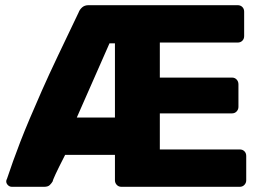

<svg xmlns="http://www.w3.org/2000/svg" viewBox="-20 -720 1013 740"><path d="M26 0Q17 0 10.5 -6.5Q4 -13 4 -21Q4 -26 7 -31Q18 -64 30.5 -99Q43 -134 58.5 -174Q74 -214 94.5 -262.5Q115 -311 141.5 -371Q168 -431 203.5 -505.5Q239 -580 283 -672Q287 -683 296.5 -691.5Q306 -700 321 -700H896Q907 -700 914 -693Q921 -686 921 -675V-581Q921 -570 914 -563Q907 -556 896 -556H596V-421H874Q885 -421 892 -413.5Q899 -406 899 -395V-308Q899 -298 892 -290.5Q885 -283 874 -283H596V-144H904Q915 -144 922 -137Q929 -130 929 -119V-25Q929 -15 922 -7.5Q915 0 904 0H448Q437 0 430 -7.5Q423 -15 423 -25V-123H231Q217 -95 208 -77.5Q199 -60 194.5 -49.5Q190 -39 187 -32.5Q184 -26 183 -21Q179 -14 172 -7Q165 0 150 0ZM276 -267H423V-553H402Z"/></svg>

Font: Rubik
Style: Bold
Weight: 700
Designer: Hubert and Fischer
Foundry: Hubert and Fischer
Version: Version 2.300;gftools[0.9.30]